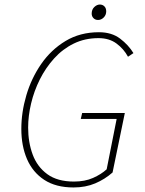

<svg xmlns="http://www.w3.org/2000/svg" viewBox="-20 -814 640 846"><path d="M304 12Q226 12 175 -21.5Q124 -55 99 -113Q74 -171 74 -246Q74 -319 96 -394Q118 -469 161.5 -532Q205 -595 269 -633.5Q333 -672 416 -672Q472 -672 509 -644Q546 -616 568 -580L544 -564Q525 -599 493 -622.5Q461 -646 414 -646Q354 -646 305 -622Q256 -598 218.5 -556.5Q181 -515 155.5 -464Q130 -413 117 -358Q104 -303 104 -252Q104 -187 124 -133Q144 -79 188.5 -46.5Q233 -14 306 -14Q354 -14 390 -30Q426 -46 450 -68L494 -290H336L342 -316H530L476 -54Q442 -24 399.5 -6Q357 12 304 12ZM412 -726Q400 -726 392 -734Q384 -742 384 -754Q384 -772 395.5 -783Q407 -794 420 -794Q432 -794 440 -786Q448 -778 448 -764Q448 -748 437 -737Q426 -726 412 -726Z"/></svg>

Font: SourceCodeVF
Style: Italic
Weight: 200
Italic angle: -11°
Monospace: yes
Designer: Paul D. Hunt, Teo Tuominen
Foundry: Adobe
Version: Version 1.026;hotconv 1.1.0;makeotfexe 2.6.0